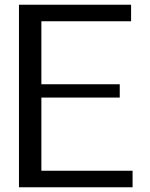

<svg xmlns="http://www.w3.org/2000/svg" viewBox="-20 -791 635 811"><path d="M540 0H60.1V-771H533.7V-701.2H154.8V-435.1H485.8V-378.9H154.8V-69.8H540Z"/></svg>

Font: Dhyana
Style: Regular
Weight: 400
Foundry: Vernon Adams
Version: Version 1.002; ttfautohint (v0.8.51-6076)